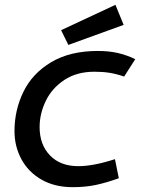

<svg xmlns="http://www.w3.org/2000/svg" viewBox="-20 -766 600 795"><path d="M40 0ZM40 -223Q40 -160 68.5 -107Q97 -54 151.5 -22.5Q206 9 281 9Q333 9 376 0Q419 -9 472 -28L456 -107Q367 -78 304 -78Q230 -78 187 -122.5Q144 -167 144 -240Q144 -295 169.5 -348Q195 -401 246.5 -435Q298 -469 371 -469Q406 -469 434 -464.5Q462 -460 494 -449L540 -521Q505 -538 468 -546.5Q431 -555 385 -555Q270 -555 192 -508.5Q114 -462 77 -386Q40 -310 40 -223ZM492 -663 263 -580 233 -641 458 -746Z"/></svg>

Font: Cambay Devanagari
Style: Bold Italic
Weight: 700
Designer: Pooja Saxena
Foundry: Pooja Saxena
Version: Version 1.005;PS 001.005;hotconv 1.0.70;makeotf.lib2.5.58329